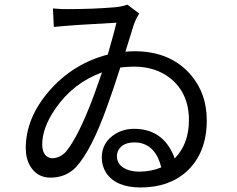

<svg xmlns="http://www.w3.org/2000/svg" viewBox="-20 -784 1040 841"><path d="M589.8 -32.2Q641.6 -32.2 686.5 -50.8Q662.1 -148.4 585.9 -159.2Q577.1 -160.2 569.3 -160.2Q516.6 -160.2 498 -125Q492.2 -112.3 492.2 -99.6Q492.2 -54.7 545.9 -38.1Q566.4 -32.2 589.8 -32.2ZM391.6 -367.2Q419.9 -445.3 426.8 -466.8Q299.8 -420.9 221.7 -306.6Q165 -223.6 165 -152.3Q165 -103.5 197.3 -92.8Q203.1 -90.8 209 -90.8Q242.2 -91.8 267.6 -118.2Q323.2 -183.6 391.6 -367.2ZM565.4 -673.8 529.3 -557.6Q554.7 -559.6 568.4 -559.6Q728.5 -559.6 817.4 -454.1Q885.7 -373 885.7 -256.8Q885.7 -114.3 797.9 -33.2Q720.7 37.1 595.7 37.1Q488.3 37.1 445.3 -26.4Q425.8 -56.6 425.8 -93.8Q425.8 -161.1 486.3 -198.2Q522.5 -219.7 567.4 -219.7Q682.6 -219.7 733.4 -118.2Q740.2 -104.5 745.1 -89.8Q807.6 -153.3 807.6 -257.8Q807.6 -376 725.6 -441.4Q661.1 -492.2 566.4 -492.2Q543 -492.2 506.8 -488.3Q482.4 -410.2 451.2 -323.2Q381.8 -127.9 314.5 -53.7Q269.5 -5.9 201.2 -5.9Q142.6 -5.9 112.3 -56.6Q92.8 -89.8 92.8 -134.8Q92.8 -267.6 196.3 -386.7Q300.8 -505.9 452.1 -544.9Q482.4 -650.4 490.2 -684.6Q302.7 -674.8 215.8 -666L211.9 -747.1Q252.9 -743.2 276.4 -744.1Q387.7 -744.1 481.4 -752Q514.6 -754.9 538.1 -763.7L589.8 -724.6Q573.2 -698.2 565.4 -673.8Z"/></svg>

Font: Taipei Sans TC Beta
Style: Regular
Weight: 400
Designer: JT Foundry
Foundry: JT Foundry
Version: Version 1.000